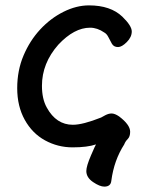

<svg xmlns="http://www.w3.org/2000/svg" viewBox="-20 -518 570 714"><path d="M368 176Q351 176 326 159Q301 142 301 118Q301 100 318.5 59.5Q336 19 337 19Q305 30 250 30Q195 30 147.5 4Q100 -22 72 -72.5Q44 -123 44 -190Q44 -256 67.5 -311.5Q91 -367 129.5 -408.5Q168 -450 216 -474Q264 -498 311 -498Q391 -498 435 -456Q470 -422 470 -401Q470 -380 451.5 -361.5Q433 -343 419 -343Q403 -343 396 -355.5Q389 -368 383 -380Q377 -392 368 -397Q342 -415 315 -415Q256 -415 197 -352Q136 -283 136 -199Q136 -150 154 -118Q189 -54 251 -54Q288 -54 356 -81Q359 -83 371.5 -89.5Q384 -96 395 -96Q407 -96 423 -85Q464 -54 464 -28Q464 -10 455 -1Q446 8 442 19Q404 78 394 154Q392 176 368 176Z"/></svg>

Font: LXGW ZhenKai
Style: Regular
Weight: 400
Designer: LXGW / Fontworks Inc.
Foundry: LXGW / Fontworks Inc.
Version: Version 0.800;June 8, 2025